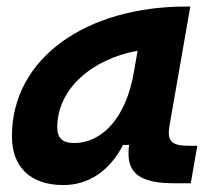

<svg xmlns="http://www.w3.org/2000/svg" viewBox="-20 -542 626 573"><path d="M168.9 10.3C244.6 10.3 307.6 -32.2 347.2 -109.4H365.2C358.9 -54.2 363.8 4.9 496.1 4.9H549.3L568.8 -106.9H545.4C491.7 -106.9 478 -120.6 485.8 -166.5L547.9 -522.5H535.6C239.3 -522.5 15.6 -370.1 15.6 -135.3C15.6 -43 71.3 10.3 168.9 10.3ZM200.7 -115.2C166.5 -115.2 150.9 -129.9 150.9 -162.1C150.9 -275.4 252.4 -365.2 390.6 -390.6L379.4 -325.7C356 -191.4 286.1 -115.2 200.7 -115.2Z"/></svg>

Font: Cascadia Code
Style: Bold Italic
Weight: 700
Italic angle: -10°
Monospace: yes
Designer: Aaron Bell
Foundry: Saja Typeworks
Version: Version 2404.023